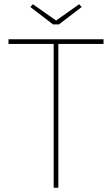

<svg xmlns="http://www.w3.org/2000/svg" viewBox="-20 -885 528 905"><path d="M233 -678H20V-700H468V-678H255V0H233ZM123 -852 135 -865 252 -783H237L353 -865L365 -852L258 -770H230Z"/></svg>

Font: Easer Grotesk Variable
Style: Regular
Weight: 400
Designer: Boardeaser, Bonnie Shaver-Troup, Thomas Jockin
Foundry: Lexend
Version: Version 1.001;Glyphs 3.1.2 (3151)